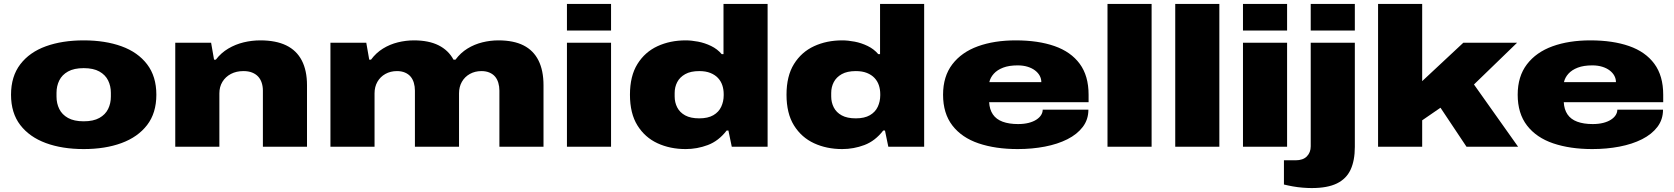

<svg xmlns="http://www.w3.org/2000/svg" viewBox="-20 -745 8502 975"><path d="M405 12Q296 12 213 -18.5Q130 -49 83 -110Q36 -171 36 -264Q36 -357 83 -418.5Q130 -480 213 -510Q296 -540 405 -540Q514 -540 597 -510Q680 -480 727 -418.5Q774 -357 774 -264Q774 -171 727 -110Q680 -49 597 -18.5Q514 12 405 12ZM405 -129Q454 -129 484.5 -146Q515 -163 529 -191.5Q543 -220 543 -254V-274Q543 -308 529 -336.5Q515 -365 484.5 -382Q454 -399 405 -399Q356 -399 325.5 -382Q295 -365 281 -336.5Q267 -308 267 -274V-254Q267 -220 281 -191.5Q295 -163 325.5 -146Q356 -129 405 -129Z M870 0V-528H1052L1067 -442H1076Q1103 -477 1139.5 -498.5Q1176 -520 1217.5 -530Q1259 -540 1302 -540Q1381 -540 1433.5 -514.5Q1486 -489 1512.5 -438Q1539 -387 1539 -312V0H1315V-285Q1315 -306 1309 -324.5Q1303 -343 1291 -356Q1279 -369 1260.5 -376.5Q1242 -384 1216 -384Q1180 -384 1152.5 -369.5Q1125 -355 1109.5 -329.5Q1094 -304 1094 -271V0Z M1658 0V-528H1840L1855 -442H1864Q1890 -477 1925 -498.5Q1960 -520 2000.5 -530Q2041 -540 2082 -540Q2157 -540 2207 -515Q2257 -490 2283 -442H2293Q2319 -477 2354 -498.5Q2389 -520 2429.5 -530Q2470 -540 2511 -540Q2588 -540 2638.5 -514.5Q2689 -489 2714.5 -438Q2740 -387 2740 -312V0H2516V-285Q2516 -306 2510.5 -324.5Q2505 -343 2494 -356Q2483 -369 2465.5 -376.5Q2448 -384 2425 -384Q2392 -384 2366 -369.5Q2340 -355 2325.5 -329.5Q2311 -304 2311 -271V0H2087V-285Q2087 -306 2081.5 -324.5Q2076 -343 2065 -356Q2054 -369 2036.5 -376.5Q2019 -384 1996 -384Q1963 -384 1937 -369.5Q1911 -355 1896.5 -329.5Q1882 -304 1882 -271V0Z M2859 -590V-725H3083V-590ZM2859 0V-528H3083V0Z M3462 12Q3383 12 3319 -17.5Q3255 -47 3217 -108Q3179 -169 3179 -264Q3179 -359 3217 -420Q3255 -481 3319 -510.5Q3383 -540 3462 -540Q3491 -540 3525 -533.5Q3559 -527 3591 -511.5Q3623 -496 3645 -470H3654V-725H3878V0H3696L3679 -82H3670Q3629 -29 3574.5 -8.5Q3520 12 3462 12ZM3531 -144Q3575 -144 3602.5 -160Q3630 -176 3642.5 -203Q3655 -230 3655 -261V-267Q3655 -291 3648 -312Q3641 -333 3626 -349Q3611 -365 3587.5 -374.5Q3564 -384 3531 -384Q3487 -384 3459.5 -368.5Q3432 -353 3419 -328Q3406 -303 3406 -273V-255Q3406 -225 3419 -199.5Q3432 -174 3459.5 -159Q3487 -144 3531 -144Z M4257 12Q4178 12 4114 -17.5Q4050 -47 4012 -108Q3974 -169 3974 -264Q3974 -359 4012 -420Q4050 -481 4114 -510.5Q4178 -540 4257 -540Q4286 -540 4320 -533.5Q4354 -527 4386 -511.5Q4418 -496 4440 -470H4449V-725H4673V0H4491L4474 -82H4465Q4424 -29 4369.5 -8.5Q4315 12 4257 12ZM4326 -144Q4370 -144 4397.5 -160Q4425 -176 4437.5 -203Q4450 -230 4450 -261V-267Q4450 -291 4443 -312Q4436 -333 4421 -349Q4406 -365 4382.5 -374.5Q4359 -384 4326 -384Q4282 -384 4254.5 -368.5Q4227 -353 4214 -328Q4201 -303 4201 -273V-255Q4201 -225 4214 -199.5Q4227 -174 4254.5 -159Q4282 -144 4326 -144Z M5148 12Q5035 12 4949.5 -17Q4864 -46 4816.5 -107.5Q4769 -169 4769 -264Q4769 -357 4816 -418.5Q4863 -480 4946 -510Q5029 -540 5138 -540Q5252 -540 5335 -511Q5418 -482 5463 -421Q5508 -360 5508 -264V-226H5003Q5005 -189 5022 -164Q5039 -139 5071.5 -127Q5104 -115 5150 -115Q5180 -115 5203.5 -121Q5227 -127 5243 -137.5Q5259 -148 5267 -161Q5275 -174 5275 -188H5507Q5507 -138 5478.5 -100.5Q5450 -63 5400.5 -38Q5351 -13 5286 -0.5Q5221 12 5148 12ZM5004 -328H5268Q5268 -345 5260 -360Q5252 -375 5236.5 -387Q5221 -399 5198.5 -406Q5176 -413 5148 -413Q5104 -413 5074 -401.5Q5044 -390 5026.5 -370.5Q5009 -351 5004 -328Z M5604 0V-725H5828V0Z M5948 0V-725H6172V0Z M6292 -590V-725H6516V-590ZM6292 0V-528H6516V0Z M6636 -590V-725H6860V-590ZM6641 210Q6621 210 6595.5 208Q6570 206 6545 201.5Q6520 197 6500 192V69H6559Q6597 69 6616.5 49Q6636 29 6636 -2V-528H6860V1Q6860 70 6838.5 116.5Q6817 163 6769 186.5Q6721 210 6641 210Z M6978 0V-725H7202V-333L7411 -528H7684L7465 -316L7689 0H7427L7295 -198L7202 -134V0Z M8066 12Q7953 12 7867.5 -17Q7782 -46 7734.5 -107.5Q7687 -169 7687 -264Q7687 -357 7734 -418.5Q7781 -480 7864 -510Q7947 -540 8056 -540Q8170 -540 8253 -511Q8336 -482 8381 -421Q8426 -360 8426 -264V-226H7921Q7923 -189 7940 -164Q7957 -139 7989.5 -127Q8022 -115 8068 -115Q8098 -115 8121.5 -121Q8145 -127 8161 -137.5Q8177 -148 8185 -161Q8193 -174 8193 -188H8425Q8425 -138 8396.5 -100.5Q8368 -63 8318.5 -38Q8269 -13 8204 -0.5Q8139 12 8066 12ZM7922 -328H8186Q8186 -345 8178 -360Q8170 -375 8154.5 -387Q8139 -399 8116.5 -406Q8094 -413 8066 -413Q8022 -413 7992 -401.5Q7962 -390 7944.5 -370.5Q7927 -351 7922 -328Z"/></svg>

Font: Archivo Expanded Black
Style: Regular
Weight: 900
Width: 7
Designer: Hector Gatti
Foundry: Omnibus-Type
Version: Version 2.001